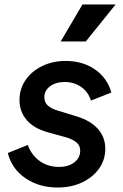

<svg xmlns="http://www.w3.org/2000/svg" viewBox="-20 -825 551 857"><path d="M237 12Q154 12 93 -30Q32 -72 15 -142L104 -178Q121 -132 157.5 -106Q194 -80 243 -80Q286 -80 312 -100.5Q338 -121 338 -152Q338 -176 320.5 -190Q303 -204 275 -212L192 -235Q131 -252 99 -289.5Q67 -327 67 -379Q67 -428 94 -467.5Q121 -507 168 -530Q215 -553 273 -553Q349 -553 404 -515Q459 -477 477 -412L386 -376Q374 -415 342 -437Q310 -459 269 -459Q229 -459 203.5 -440Q178 -421 178 -391Q178 -367 194.5 -353Q211 -339 239 -331L324 -305Q385 -286 417.5 -249Q450 -212 450 -161Q450 -112 422.5 -73Q395 -34 347 -11Q299 12 237 12ZM251 -640 348 -805H496L363 -640Z"/></svg>

Font: Plus Jakarta Sans SemiBold
Style: Italic
Weight: 600
Italic angle: -8°
Designer: Gumpita Rahayu
Foundry: Tokotype
Version: Version 2.071; ttfautohint (v1.8.4.7-5d5b);gftools[0.9.29]